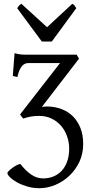

<svg xmlns="http://www.w3.org/2000/svg" viewBox="-20 -740 489 1004"><path d="M415 12.7Q415 64.5 394.8 106.9Q374.5 149.4 341.8 179.9Q309.1 210.4 268.3 227.3Q227.5 244.1 186.5 244.1Q151.9 244.1 121.1 234.9Q90.3 225.6 67.6 212.6Q44.9 199.7 31.7 186.3Q18.6 172.9 18.6 164.6Q18.6 161.6 25.4 154.5Q32.2 147.5 42.5 139.6Q52.7 131.8 64.5 125.2Q76.2 118.7 86.4 117.2Q114.7 153.8 143.8 173.3Q172.9 192.9 205.6 192.9Q234.9 192.9 259.8 182.6Q284.7 172.4 303 152.6Q321.3 132.8 331.5 103.8Q341.8 74.7 341.8 37.6Q341.8 4.9 331.1 -26.4Q320.3 -57.6 299.6 -81.8Q278.8 -106 248.8 -120.4Q218.8 -134.8 180.2 -133.8Q160.2 -133.8 140.9 -130.4Q121.6 -127 102.1 -120.1Q98.6 -122.6 93 -130.1Q87.4 -137.7 85 -141.6L293.9 -410.2H127.9Q120.1 -410.2 112.1 -407.2Q104 -404.3 96.4 -396.2Q88.9 -388.2 82.3 -373.8Q75.7 -359.4 70.8 -336.9L46.9 -342.8L56.2 -461.9Q66.4 -459 75.4 -457.3Q84.5 -455.6 94 -454.8Q103.5 -454.1 114.7 -454.1H380.9L393.1 -433.1L199.2 -181.2Q207.5 -182.1 215.3 -182.6Q223.1 -183.1 231 -183.1Q270 -182.1 303.7 -168.9Q337.4 -155.8 362.1 -130.9Q386.7 -106 400.9 -69.8Q415 -33.7 415 12.7ZM251 -522.9H198.7L69.8 -697.3Q73.2 -702.1 75.7 -705.6Q78.1 -709 80.3 -711.4Q82.5 -713.9 85.2 -715.8Q87.9 -717.8 91.8 -720.2L226.1 -597.7L357.9 -720.2Q366.2 -715.8 369.6 -711.4Q373 -707 378.9 -697.3Z"/></svg>

Font: Noto Serif Devanagari
Style: Bold
Weight: 700
Designer: Monotype Design Team
Foundry: Monotype Imaging Inc.
Version: Version 1.01